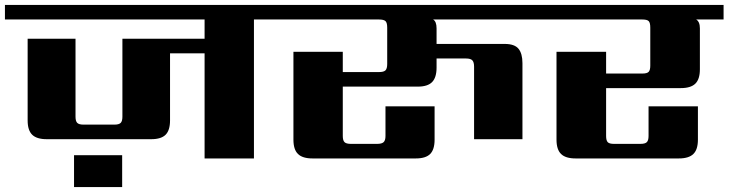

<svg xmlns="http://www.w3.org/2000/svg" viewBox="-40 -642 2952 778"><path d="M260 116V-13H455V116ZM1095 -622V-563H989V0H789V-426H649V-154Q649 -114 631 -96Q613 -78 573 -78H149Q109 -78 90.5 -96Q72 -114 72 -154V-485H266V-169Q266 -151 273 -144Q280 -137 299 -137H423Q442 -137 449 -144Q456 -151 456 -169V-485H789V-563H-20V-622Z M2163 -622V-563H1715Q1729 -555 1729 -527V-464H2005Q2045 -464 2061 -444.5Q2077 -425 2077 -386V-78H1881V-372Q1881 -390 1874 -397.5Q1867 -405 1848 -405H1729V-368Q1729 -328 1711 -309.5Q1693 -291 1653 -291H1349V-91Q1349 -73 1356 -66Q1363 -59 1382 -59H1488Q1507 -59 1514.5 -66Q1522 -73 1522 -91V-211H1721V-76Q1721 -36 1703 -18Q1685 0 1645 0H1226Q1186 0 1167.5 -18Q1149 -36 1149 -76V-432H1349V-350H1496Q1515 -350 1522 -357Q1529 -364 1529 -383V-530Q1529 -550 1522 -556.5Q1515 -563 1496 -563H1055V-622Z M2892 -622V-563H2781Q2796 -554 2796 -527V-361Q2796 -321 2777.5 -303Q2759 -285 2719 -285H2416V-91Q2416 -73 2422.5 -66Q2429 -59 2448 -59H2555Q2574 -59 2581 -66Q2588 -73 2588 -91V-211H2788V-76Q2788 -36 2769.5 -18Q2751 0 2711 0H2292Q2252 0 2233.5 -18Q2215 -36 2215 -76V-432H2416V-344H2563Q2582 -344 2588.5 -351Q2595 -358 2595 -376V-530Q2595 -550 2588.5 -556.5Q2582 -563 2563 -563H2123V-622Z"/></svg>

Font: Sarpanch ExtraBold
Style: Regular
Weight: 800
Designer: Manushi Parikh (Devanagari and Latin), Jyotish Sonowal (Devanagari)
Foundry: Indian Type Foundry
Version: Version 2.004;PS 1.0;hotconv 1.0.78;makeotf.lib2.5.61930; tt